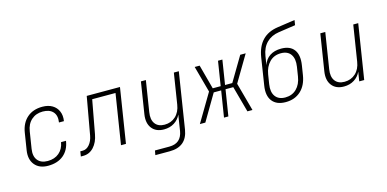

<svg xmlns="http://www.w3.org/2000/svg" viewBox="-82 -1215 3764 1869"><g transform="rotate(-15 1800.0 -280.0)"><path d="M261 10Q172 10 127 -45Q82 -100 96 -190L123 -360Q138 -455 198 -507.5Q258 -560 352 -560Q411 -560 451.5 -536Q492 -512 510.5 -469Q529 -426 520 -370H470Q481 -438 447 -476Q413 -514 344 -514Q276 -514 230 -473.5Q184 -433 173 -360L146 -190Q135 -118 168 -77Q201 -36 269 -36Q338 -36 383.5 -74.5Q429 -113 440 -180H490Q476 -89 416 -39.5Q356 10 261 10Z M590 5 598 -45H623Q661 -45 690.5 -79.5Q720 -114 730 -169L798 -550H1133L1046 0H996L1076 -505H841L779 -169Q765 -90 721 -42.5Q677 5 615 5Z M1294 180 1302 135H1447Q1567 135 1587 15L1597 -50L1612 -144Q1590 -96 1545.5 -68Q1501 -40 1442 -40Q1361 -40 1320.5 -92.5Q1280 -145 1294 -233L1344 -550H1394L1345 -240Q1333 -166 1364 -124.5Q1395 -83 1459 -83Q1525 -83 1570.5 -125Q1616 -167 1627 -240L1676 -550H1726L1637 15Q1610 180 1439 180Z M1791 0 1959 -283 1886 -550H1936L2002 -304H2082L2121 -550H2165L2126 -304H2199L2345 -550H2400L2243 -285L2321 0H2270L2198 -263H2120L2078 0H2034L2076 -263H2001L1846 0Z M2655 10Q2563 10 2520 -45.5Q2477 -101 2493 -200L2536 -475Q2570 -685 2765 -714L2943 -740L2935 -690L2765 -665Q2689 -654 2640.5 -606Q2592 -558 2579 -475L2565 -386Q2583 -443 2629 -474Q2675 -505 2744 -505Q2834 -505 2874 -450.5Q2914 -396 2898 -295L2883 -200Q2867 -100 2807 -45Q2747 10 2655 10ZM2663 -35Q2731 -35 2776 -79Q2821 -123 2833 -200L2848 -295Q2860 -373 2829 -417.5Q2798 -462 2730 -462Q2660 -462 2615 -416Q2570 -370 2558 -295L2543 -200Q2531 -123 2563 -79Q2595 -35 2663 -35Z M3242 10Q3161 10 3120.5 -42.5Q3080 -95 3094 -183L3152 -550H3202L3145 -190Q3133 -116 3164 -74.5Q3195 -33 3259 -33Q3325 -33 3370.5 -75Q3416 -117 3427 -190L3484 -550H3534L3447 0H3397L3412 -94Q3390 -46 3345.5 -18Q3301 10 3242 10Z"/></g></svg>

Font: JetBrains Mono NL Thin
Style: Italic
Weight: 100
Italic angle: -9°
Monospace: yes
Designer: Philipp Nurullin, Konstantin Bulenkov
Foundry: JetBrains
Version: Version 2.305; ttfautohint (v1.8.4.7-5d5b)